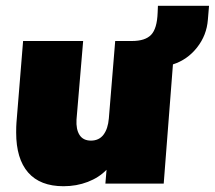

<svg xmlns="http://www.w3.org/2000/svg" viewBox="-20 -636 744 665"><path d="M704 -616 700 -568Q696 -514 662.5 -471.5Q629 -429 579 -413L547 0H345L349 -48Q323 -21 284 -6Q245 9 200 9Q119 9 77.5 -38.5Q36 -86 36 -177Q36 -199 37 -211L60 -494H268L245 -222Q243 -188 255.5 -168.5Q268 -149 295 -149Q323 -149 338.5 -169.5Q354 -190 357 -226L379 -494H437Q483 -494 503.5 -515.5Q524 -537 526 -592L527 -616Z"/></svg>

Font: Nunito Sans Heavy Heavy
Style: Italic
Weight: 400
Italic angle: -4.541°
Designer: Vernon Adams
Foundry: Vernon Adams
Version: Version 2.002